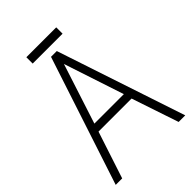

<svg xmlns="http://www.w3.org/2000/svg" viewBox="-230 -887 986 986"><g transform="rotate(-45 263.5 -394.0)"><path d="M242 -700 12 0H59L143 -256H383L469 0H517L284 -700ZM263 -627 371 -300H157ZM151 -788V-742H368V-788Z"/></g></svg>

Font: Advent Pro
Style: Light
Weight: 300
Designer: Andreas Kalpakidis
Foundry: Andreas Kalpakidis
Version: Version 2.002 2007